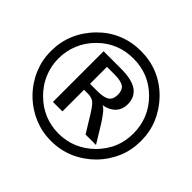

<svg xmlns="http://www.w3.org/2000/svg" viewBox="-153 -816 908 908"><g transform="rotate(45 301.0 -362.0)"><path d="M300.8 -61C341.8 -61 379.9 -68.4 415.5 -83.5C452.6 -99.1 486.8 -123 513.7 -149.9C543 -179.2 565.9 -214.4 580.1 -248C594.7 -282.7 602.1 -321.3 602.1 -362.3C602.1 -402.8 594.7 -441.4 579.6 -477.1C566.4 -507.8 544.9 -543 513.2 -575.2C485.8 -603 452.6 -626 416 -641.1C380.4 -655.8 342.3 -663.1 300.8 -663.1C259.8 -663.1 221.7 -655.8 186 -641.1C148.9 -626 116.7 -603.5 88.9 -575.2C59.6 -545.4 37.1 -511.7 22.5 -477.1C7.3 -441.4 0 -402.8 0 -361.8C0 -318.8 7.8 -282.7 22.5 -247.6C37.6 -211.9 60.1 -178.2 88.4 -149.9C117.7 -120.6 151.9 -98.1 186.5 -83.5C221.7 -68.8 257.8 -61 300.8 -61ZM301.3 -110.8C266.1 -110.8 234.9 -117.2 205.6 -129.4C174.3 -142.6 148.9 -160.2 124 -185.1C105 -204.1 84.5 -229.5 68.8 -266.6C56.2 -296.9 49.8 -327.1 49.8 -362.3C49.8 -397 56.2 -428.2 68.8 -458.5C81.1 -488.3 99.6 -515.6 124 -540C148.4 -564.5 175.3 -582.5 205.1 -594.7C234.4 -606.9 266.1 -612.8 300.8 -612.8C335.4 -612.8 367.7 -606.9 397.5 -594.7C426.8 -582.5 453.6 -564.5 478 -540C502 -516.1 520.5 -489.3 533.2 -458.5C545.4 -428.7 551.8 -397 551.8 -361.8C551.8 -328.1 545.9 -295.9 533.7 -266.6C521.5 -236.8 500 -206.5 478 -184.6C455.1 -161.6 426.8 -142.1 396.5 -129.4C367.2 -117.2 335.9 -110.8 301.3 -110.8ZM176.8 -198.2H240.2V-342.8H267.1C281.7 -342.8 295.4 -338.9 304.2 -332.5C313.5 -326.2 327.1 -308.6 342.8 -283.2L395 -198.2H464.8L409.2 -289.1C400.4 -303.2 384.8 -324.7 376.5 -334.5C367.7 -344.7 359.4 -351.6 353 -353C378.9 -357.4 399.4 -367.7 413.6 -382.8C427.7 -397.9 435.1 -416.5 435.1 -440.9C435.1 -472.2 423.3 -497.1 399.9 -513.2C376.5 -529.3 340.8 -537.1 293 -537.1H176.8ZM240.2 -382.8V-496.1H290C319.3 -496.1 339.8 -491.7 352.1 -483.4C365.2 -474.1 370.1 -458 370.1 -439.5C370.1 -419.4 364.3 -404.8 352.1 -396C339.8 -387.2 319.3 -382.8 290 -382.8Z"/></g></svg>

Font: Hack
Style: Oblique
Weight: 400
Italic angle: -12°
Monospace: yes
Designer: Christopher Simpkins
Foundry: Christopher Simpkins
Version: Version 2.010